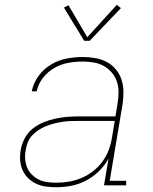

<svg xmlns="http://www.w3.org/2000/svg" viewBox="-20 -777 640 805"><path d="M215 8Q193 8 171.5 5Q150 2 131 -7Q112 -16 97.5 -30.5Q83 -45 74.5 -64Q66 -83 64.5 -105Q63 -127 67 -149Q71 -173 83.5 -197Q96 -221 117 -237.5Q138 -254 162 -264Q186 -274 211.5 -279.5Q237 -285 261.5 -287Q286 -289 311 -289H464L473 -344Q477 -368 477 -391Q477 -414 470 -435Q463 -456 448.5 -473Q434 -490 415 -500.5Q396 -511 373 -515Q350 -519 327 -519Q297 -519 266.5 -513.5Q236 -508 208.5 -492.5Q181 -477 160.5 -451Q140 -425 134 -394H113Q120 -429 141.5 -458.5Q163 -488 194 -506.5Q225 -525 259.5 -531.5Q294 -538 327 -538Q353 -538 379 -533.5Q405 -529 427 -517.5Q449 -506 465 -487Q481 -468 489 -444.5Q497 -421 497.5 -394.5Q498 -368 494 -341L440 -19H509V0H416L435 -112Q419 -83 394.5 -59Q370 -35 340 -19.5Q310 -4 278.5 2Q247 8 215 8ZM216 -11Q243 -11 269.5 -15.5Q296 -20 322 -31Q348 -42 371 -60Q394 -78 410.5 -101Q427 -124 436.5 -150Q446 -176 450 -203L461 -270H311Q294 -270 277.5 -269.5Q261 -269 244 -266.5Q227 -264 210 -260Q193 -256 176.5 -249.5Q160 -243 144.5 -233.5Q129 -224 116.5 -211Q104 -198 97 -181.5Q90 -165 88 -148Q84 -129 85.5 -110Q87 -91 94 -74Q101 -57 114 -44.5Q127 -32 143 -24Q159 -16 178 -13.5Q197 -11 216 -11ZM333 -606 248 -745 267 -755 346 -621 470 -757 487 -743 356 -606Z"/></svg>

Font: Iosevka Curly Slab ThExObl
Style: Regular
Weight: 100
Width: 7
Italic angle: -9°
Monospace: yes
Designer: Belleve Invis
Foundry: Belleve Invis
Version: Version 11.1.0; ttfautohint (v1.8.3)